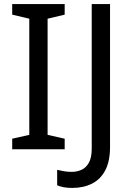

<svg xmlns="http://www.w3.org/2000/svg" viewBox="-20 -734 652 944"><path d="M298 0H40V-52L124 -71V-642L40 -662V-714H298V-662L214 -642V-71L298 -52ZM335 190Q311 190 293 186.5Q275 183 261 177V101Q277 105 295 108Q313 111 333 111Q358 111 380.5 101Q403 91 417 66Q431 41 431 -4V-714H521V-11Q521 58 498 102.5Q475 147 433 168.5Q391 190 335 190Z"/></svg>

Font: Noto Sans Kawi
Style: Regular
Weight: 400
Designer: Fadhl Haqq
Version: Version 1.000